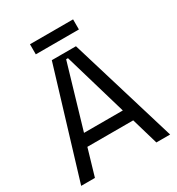

<svg xmlns="http://www.w3.org/2000/svg" viewBox="-196 -964 1005 1088"><g transform="rotate(-30 306.0 -420.0)"><path d="M456 -174H156L105 0H15L227 -700H385L597 0H507ZM300 -664 179 -252H433L312 -664ZM447 -774H165V-840H447Z"/></g></svg>

Font: Space Mono
Style: Regular
Weight: 400
Monospace: yes
Designer: Colophon Foundry / Benjamin Critton
Foundry: Colophon Foundry
Version: Version 1.000;PS 1.003;hotconv 1.0.81;makeotf.lib2.5.63406